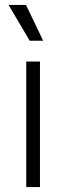

<svg xmlns="http://www.w3.org/2000/svg" viewBox="-20 -763 270 783"><path d="M87 0V-512H143V0ZM101 -597 15 -743H86L156 -597Z"/></svg>

Font: Bricolage Grotesque 96pt ExtraBold ExtraLight
Style: Regular
Weight: 250
Version: Version 1.001;gftools[0.9.33.dev8+g029e19f]